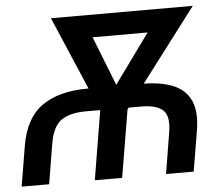

<svg xmlns="http://www.w3.org/2000/svg" viewBox="-51 -769 955 827"><g transform="rotate(-5 426.5 -356.0)"><path d="M128.6 0H9.6L38.7 -174.4Q58.6 -293 132.1 -344.5Q205.6 -396 327.4 -396H333.5L198.5 -711.6H811.8L572.1 -396Q647.7 -395.2 699.8 -373.8Q751.8 -352.3 774 -304Q796.2 -255.7 782.7 -174.4L753.6 0H633.9L662.6 -174.4Q675.1 -246.4 647.2 -272.7Q619.3 -299 551.5 -299H498.6L492.9 -291.2L444.2 0H326L375.4 -297.9L375 -299H310.7Q246.4 -299 208.3 -273.8Q170.1 -248.6 157.3 -174.4ZM453.8 -401.6 608 -614.3H370Z"/></g></svg>

Font: Inter UI Medium
Style: Italic
Weight: 500
Italic angle: 9.39999°
Designer: Rasmus Andersson
Foundry: rsms
Version: 3.2;8d6f07862